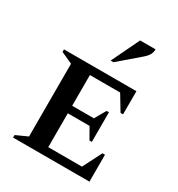

<svg xmlns="http://www.w3.org/2000/svg" viewBox="-190 -934 977 1056"><g transform="rotate(30 298.0 -406.0)"><path d="M52 0V-16L125 -49V-511L52 -544V-560H512V-413H496L438 -509H246V-314H384L424 -384H439V-196H424L384 -266H246V-51H460L521 -171H537V0ZM305 -635 390 -812H488Q488 -795 480.5 -779.5Q473 -764 451 -745L323 -635Z"/></g></svg>

Font: Spectral SC SemiBold
Style: Regular
Weight: 600
Designer: Jean-Baptiste Levee
Foundry: Production Type
Version: Version 2.001